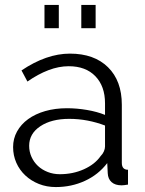

<svg xmlns="http://www.w3.org/2000/svg" viewBox="-20 -747 585 777"><path d="M206 10Q169 10 137.5 -2.5Q106 -15 82.5 -37Q59 -59 46 -88.5Q33 -118 33 -152Q33 -186 49 -215Q65 -244 94 -265Q123 -286 163 -297.5Q203 -309 251 -309Q291 -309 332 -302Q373 -295 405 -282V-329Q405 -398 366 -438.5Q327 -479 258 -479Q218 -479 176 -463Q134 -447 91 -417L67 -462Q168 -530 263 -530Q361 -530 417 -475Q473 -420 473 -323V-88Q473 -60 498 -60V0Q481 3 472 3Q446 3 431.5 -10Q417 -23 416 -46L414 -87Q378 -40 323.5 -15Q269 10 206 10ZM222 -42Q275 -42 319.5 -62Q364 -82 387 -115Q396 -124 400.5 -134.5Q405 -145 405 -154V-239Q371 -252 334.5 -259Q298 -266 260 -266Q188 -266 143 -236Q98 -206 98 -157Q98 -133 107.5 -112Q117 -91 133.5 -75.5Q150 -60 173 -51Q196 -42 222 -42ZM160 -633V-727H218V-633ZM309 -633V-727H367V-633Z"/></svg>

Font: Boldmen
Style: Regular
Weight: 400
Designer: Matt McInerney, Pablo Impallari, Rodrigo Fuenzalida
Foundry: LIVING CONCEPT
Version: Version 1.000